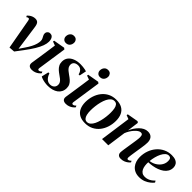

<svg xmlns="http://www.w3.org/2000/svg" viewBox="133 -1696 2665 2665"><g transform="rotate(45 1465.5 -363.0)"><path d="M60.5 -433.5Q57 -452 52 -459.2Q47 -466.5 37.5 -466.5Q29 -466.5 21.8 -462.8Q14.5 -459 6.5 -452.5L-3.5 -474Q7.5 -486 24.5 -498.5Q41.5 -511 64 -519.8Q86.5 -528.5 112 -528.5Q137.5 -528.5 152.8 -518.5Q168 -508.5 176 -489.8Q184 -471 188 -444.5L227 -169.5L244 -47L214.5 -27L291 -139.5Q324.5 -188 344.8 -227.8Q365 -267.5 374 -300.2Q383 -333 383.5 -360.5Q383.5 -383.5 374.5 -401.8Q365.5 -420 356.2 -437.2Q347 -454.5 347 -473.5Q347 -497 363 -513Q379 -529 402 -529Q428 -529 443 -515.5Q458 -502 464.5 -480.8Q471 -459.5 471 -435.5Q471 -397 454 -349.5Q437 -302 400.8 -241.8Q364.5 -181.5 306 -104L225 3.5L140.5 10L112 -147.5Z M574 11Q554.5 11 538.2 4.2Q522 -2.5 513.5 -17.8Q505 -33 508 -58Q509.5 -67.5 513.8 -95.5Q518 -123.5 524.2 -164.5Q530.5 -205.5 537.8 -254.2Q545 -303 552.5 -354.8Q560 -406.5 566.5 -455L508.5 -476L511.5 -495.5L678.5 -524.5L698.5 -509.5L635.5 -83.5Q633 -64.5 638.5 -57.8Q644 -51 653 -51Q663.5 -51 673.8 -56.5Q684 -62 698.5 -77L709.5 -54Q698 -39 679 -24Q660 -9 633.8 1Q607.5 11 574 11ZM648 -587Q617.5 -587 600.2 -606.5Q583 -626 583 -652.5Q583.5 -689 604.2 -713.5Q625 -738 661 -738Q695 -738 711.5 -718Q728 -698 728 -673Q728 -637 707.2 -612Q686.5 -587 648 -587Z M1103.5 -405H1082Q1076.5 -438.5 1053 -464Q1029.5 -489.5 989.5 -489.5Q966.5 -489.5 947.5 -481.8Q928.5 -474 917.2 -458.5Q906 -443 906 -420Q906 -396 917.2 -376.8Q928.5 -357.5 948 -341Q967.5 -324.5 992 -307.5Q1024.5 -285.5 1049 -264Q1073.5 -242.5 1087.5 -216.2Q1101.5 -190 1101.5 -154Q1101.5 -113.5 1086 -82.8Q1070.5 -52 1042 -31.2Q1013.5 -10.5 975 0.2Q936.5 11 891 11Q860 11 829.2 5.8Q798.5 0.5 774.8 -7.8Q751 -16 741 -23.5L765.5 -127.5H786.5Q794.5 -100.5 809.8 -76.8Q825 -53 847.8 -38.5Q870.5 -24 900.5 -24Q924 -24 943.2 -33.5Q962.5 -43 973.8 -60.8Q985 -78.5 985 -102Q985 -126.5 973.5 -145Q962 -163.5 941.5 -180Q921 -196.5 893.5 -215Q868.5 -232 845.2 -253Q822 -274 807.2 -301.8Q792.5 -329.5 792.5 -367Q792.5 -416.5 819.2 -451.5Q846 -486.5 893.8 -505.2Q941.5 -524 1003.5 -524Q1027.5 -524 1051.5 -521.2Q1075.5 -518.5 1095 -514.5Q1114.5 -510.5 1124.5 -506.5Z M1242.5 11Q1223 11 1206.8 4.2Q1190.5 -2.5 1182 -17.8Q1173.5 -33 1176.5 -58Q1178 -67.5 1182.2 -95.5Q1186.5 -123.5 1192.8 -164.5Q1199 -205.5 1206.2 -254.2Q1213.5 -303 1221 -354.8Q1228.5 -406.5 1235 -455L1177 -476L1180 -495.5L1347 -524.5L1367 -509.5L1304 -83.5Q1301.5 -64.5 1307 -57.8Q1312.5 -51 1321.5 -51Q1332 -51 1342.2 -56.5Q1352.5 -62 1367 -77L1378 -54Q1366.5 -39 1347.5 -24Q1328.5 -9 1302.2 1Q1276 11 1242.5 11ZM1316.5 -587Q1286 -587 1268.8 -606.5Q1251.5 -626 1251.5 -652.5Q1252 -689 1272.8 -713.5Q1293.5 -738 1329.5 -738Q1363.5 -738 1380 -718Q1396.5 -698 1396.5 -673Q1396.5 -637 1375.8 -612Q1355 -587 1316.5 -587Z M1703 -527Q1772 -527 1817 -501.5Q1862 -476 1884 -428.8Q1906 -381.5 1906 -315.5Q1906 -251.5 1887.5 -192.5Q1869 -133.5 1832.8 -87.2Q1796.5 -41 1743.5 -14.2Q1690.5 12.5 1622 12.5Q1553.5 12.5 1508.5 -13.2Q1463.5 -39 1441.8 -86.5Q1420 -134 1419.5 -197.5Q1419.5 -263.5 1438.5 -322.8Q1457.5 -382 1494 -428Q1530.5 -474 1583.2 -500.5Q1636 -527 1703 -527ZM1697 -496Q1666.5 -496 1642.8 -475.2Q1619 -454.5 1602 -419.8Q1585 -385 1574 -342Q1563 -299 1557.8 -254Q1552.5 -209 1552.5 -168.5Q1552.5 -121.5 1560.8 -88Q1569 -54.5 1586.2 -36.5Q1603.5 -18.5 1630 -18.5Q1660 -18.5 1683.5 -39.2Q1707 -60 1724 -95Q1741 -130 1752 -173Q1763 -216 1768.2 -260.8Q1773.5 -305.5 1773.5 -345.5Q1773.5 -389.5 1767 -423.2Q1760.5 -457 1744 -476.5Q1727.5 -496 1697 -496Z M2117 -341Q2132.5 -376 2154.2 -408.8Q2176 -441.5 2202.8 -468Q2229.5 -494.5 2260.2 -510Q2291 -525.5 2325 -525.5Q2376.5 -525.5 2402.8 -495.2Q2429 -465 2429 -413Q2429 -390.5 2425.8 -362Q2422.5 -333.5 2417.5 -302.2Q2412.5 -271 2407.5 -239.5Q2403.5 -211.5 2398.5 -180.8Q2393.5 -150 2390 -123.2Q2386.5 -96.5 2385.5 -80Q2385.5 -63.5 2390.2 -57.2Q2395 -51 2403 -51Q2412 -51 2423.8 -57Q2435.5 -63 2449.5 -77L2460.5 -55.5Q2450 -42 2430.8 -26.5Q2411.5 -11 2384 0Q2356.5 11 2319.5 11Q2302.5 11 2288.2 4.5Q2274 -2 2265.8 -15.5Q2257.5 -29 2257.5 -50Q2258 -60.5 2260 -79.8Q2262 -99 2265.8 -123.2Q2269.5 -147.5 2273.8 -173.8Q2278 -200 2281.5 -223.5Q2285.5 -248.5 2289.2 -272.8Q2293 -297 2296.2 -319Q2299.5 -341 2301.2 -359.5Q2303 -378 2303 -390.5Q2302.5 -410 2299 -422.2Q2295.5 -434.5 2287 -440.5Q2278.5 -446.5 2263 -446.5Q2244.5 -446.5 2222.5 -432Q2200.5 -417.5 2178.8 -393Q2157 -368.5 2138.5 -338.2Q2120 -308 2108 -276L2069.5 0H1947L2010.5 -454.5L1954 -476L1957 -495.5L2120 -524.5L2139.5 -510Z M2894.5 -93Q2879.5 -72 2849.8 -47.8Q2820 -23.5 2778.2 -6.2Q2736.5 11 2684.5 11Q2635.5 11 2599.5 -5.5Q2563.5 -22 2540 -50.8Q2516.5 -79.5 2505 -116.5Q2493.5 -153.5 2493.5 -194Q2493.5 -263 2515.8 -323.5Q2538 -384 2578 -429.8Q2618 -475.5 2672.2 -501.5Q2726.5 -527.5 2791 -527.5Q2838.5 -527.5 2869 -514Q2899.5 -500.5 2914.2 -476.5Q2929 -452.5 2929 -421.5Q2929 -379 2910.2 -347Q2891.5 -315 2860 -292.5Q2828.5 -270 2789.2 -255.5Q2750 -241 2708.2 -234Q2666.5 -227 2628 -226Q2626 -191 2630.5 -159Q2635 -127 2647.2 -102Q2659.5 -77 2681.2 -62.5Q2703 -48 2735 -48Q2765.5 -48 2791.8 -57.2Q2818 -66.5 2840 -82.5Q2862 -98.5 2880 -118ZM2767 -494.5Q2738.5 -494.5 2715 -473Q2691.5 -451.5 2673.8 -416Q2656 -380.5 2644.8 -337.2Q2633.5 -294 2629.5 -251Q2658 -254.5 2685 -265Q2712 -275.5 2735.2 -292.2Q2758.5 -309 2776 -330.8Q2793.5 -352.5 2803.2 -378.5Q2813 -404.5 2812.5 -433.5Q2812.5 -465.5 2800.8 -480Q2789 -494.5 2767 -494.5Z"/></g></svg>

Font: Merriweather 120pt SemiBold
Style: Italic
Weight: 600
Italic angle: -7.8°
Version: Version 2.101